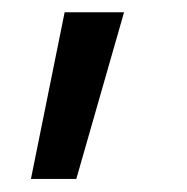

<svg xmlns="http://www.w3.org/2000/svg" viewBox="-20 -85 298 306"><path d="M101.6 200.2 177.7 -65.4H83L29.3 200.2Z"/></svg>

Font: Pretendard Variable
Style: Regular
Weight: 400
Designer: Base glyphs from Inter by Rasmus Andersson; Hangeul glyphs from Noto Sans CJK(Source Han Sans) by Jang Soo-young and Kan
Foundry: Kil Hyung-jin
Version: Version 1.309;Glyphs 3.2 (3225)